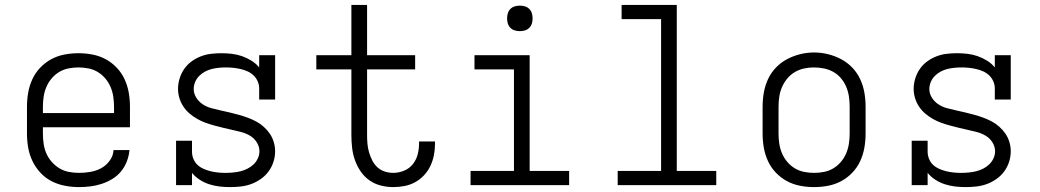

<svg xmlns="http://www.w3.org/2000/svg" viewBox="-20 -755 4240 783"><path d="M302 8Q273 8 244.5 2.5Q216 -3 190.5 -16Q165 -29 145 -50.5Q125 -72 112.5 -98Q100 -124 95 -152.5Q90 -181 90 -210V-320Q90 -349 95 -377.5Q100 -406 112 -432Q124 -458 144 -479Q164 -500 189 -513.5Q214 -527 242.5 -532.5Q271 -538 300 -538Q329 -538 357.5 -532.5Q386 -527 411 -513.5Q436 -500 456 -479Q476 -458 488 -432Q500 -406 505 -377.5Q510 -349 510 -320V-236H155V-210Q155 -189 158 -168.5Q161 -148 169 -129.5Q177 -111 191 -95Q205 -79 222.5 -68.5Q240 -58 260.5 -54Q281 -50 302 -50Q325 -50 348.5 -54Q372 -58 392.5 -69Q413 -80 427.5 -100Q442 -120 443 -143H508Q506 -120 497.5 -97.5Q489 -75 474 -56.5Q459 -38 438.5 -25.5Q418 -13 395.5 -5.5Q373 2 349.5 5Q326 8 302 8ZM155 -294H445V-320Q445 -340 442 -360.5Q439 -381 431 -400Q423 -419 409.5 -435Q396 -451 378.5 -461.5Q361 -472 340.5 -476Q320 -480 300 -480Q280 -480 259.5 -476Q239 -472 221.5 -461.5Q204 -451 190.5 -435Q177 -419 169 -400Q161 -381 158 -360.5Q155 -340 155 -320Z M918 8Q896 8 875 5.5Q854 3 833.5 -3.5Q813 -10 794.5 -22Q776 -34 763 -50V0H698V-181H763V-136Q763 -121 769 -106.5Q775 -92 786 -82Q797 -72 811 -66Q825 -60 839.5 -56.5Q854 -53 869 -51.5Q884 -50 899 -50Q899 -50 899.5 -50Q900 -50 900 -50Q915 -50 930.5 -51.5Q946 -53 960.5 -56.5Q975 -60 989 -67Q1003 -74 1014 -84.5Q1025 -95 1031.5 -109Q1038 -123 1038 -138Q1038 -157 1027.5 -174Q1017 -191 1000.5 -201Q984 -211 965.5 -216Q947 -221 928.5 -225Q910 -229 891.5 -233.5Q873 -238 854.5 -243Q836 -248 818 -254.5Q800 -261 783.5 -270.5Q767 -280 752.5 -292.5Q738 -305 727.5 -321Q717 -337 711.5 -355.5Q706 -374 706 -393Q706 -414 712.5 -435Q719 -456 731 -473.5Q743 -491 760.5 -504Q778 -517 798.5 -525Q819 -533 840.5 -535.5Q862 -538 883 -538Q904 -538 925.5 -535.5Q947 -533 967 -526Q987 -519 1005.5 -507.5Q1024 -496 1037 -480V-530H1102V-349H1037V-394Q1037 -409 1031 -423Q1025 -437 1014 -447.5Q1003 -458 989.5 -464Q976 -470 961 -473.5Q946 -477 931 -478.5Q916 -480 901 -480Q887 -480 872 -478.5Q857 -477 843 -473.5Q829 -470 816 -463Q803 -456 792.5 -445.5Q782 -435 776 -421Q770 -407 770 -392Q770 -373 780.5 -356.5Q791 -340 807 -329.5Q823 -319 841.5 -314Q860 -309 878.5 -305Q897 -301 916 -296.5Q935 -292 953 -287Q971 -282 989 -275.5Q1007 -269 1024 -260Q1041 -251 1055.5 -238Q1070 -225 1080.5 -209.5Q1091 -194 1096.5 -175.5Q1102 -157 1102 -138Q1102 -116 1095 -94.5Q1088 -73 1075 -55.5Q1062 -38 1043.5 -25Q1025 -12 1004.5 -4.5Q984 3 962 5.5Q940 8 918 8Z M1584 8Q1558 8 1532.5 1.5Q1507 -5 1486 -20Q1465 -35 1450.5 -56.5Q1436 -78 1427.5 -102Q1419 -126 1416 -152Q1413 -178 1413 -203V-472H1270V-530H1413V-735H1477V-530H1673V-472H1477V-203Q1477 -186 1478.5 -168.5Q1480 -151 1485 -134Q1490 -117 1498 -101Q1506 -85 1519 -73Q1532 -61 1549 -55.5Q1566 -50 1584 -50Q1606 -50 1628 -59Q1650 -68 1664 -86Q1678 -104 1683.5 -126Q1689 -148 1689 -171Q1689 -173 1689 -174.5Q1689 -176 1689 -178H1754Q1754 -176 1754 -173.5Q1754 -171 1754 -168Q1754 -145 1749.5 -122Q1745 -99 1735 -78Q1725 -57 1709 -40Q1693 -23 1673 -12Q1653 -1 1630 3.5Q1607 8 1584 8Z M1899 0V-58H2076V-472H1915V-530H2140V-58H2301V0ZM2100 -628Q2089 -628 2079 -631Q2069 -634 2061.5 -641.5Q2054 -649 2051 -659Q2048 -669 2048 -680Q2048 -691 2051 -701Q2054 -711 2061.5 -718.5Q2069 -726 2079 -729Q2089 -732 2100 -732Q2111 -732 2121 -729Q2131 -726 2138.5 -718.5Q2146 -711 2149 -701Q2152 -691 2152 -680Q2152 -669 2149 -659Q2146 -649 2138.5 -641.5Q2131 -634 2121 -631Q2111 -628 2100 -628Z M2499 0V-58H2676V-677H2515V-735H2740V-58H2901V0Z M3300 8Q3271 8 3242.5 2.5Q3214 -3 3189 -16.5Q3164 -30 3144 -51Q3124 -72 3112 -98Q3100 -124 3095 -152.5Q3090 -181 3090 -210V-320Q3090 -349 3095 -377.5Q3100 -406 3112 -432Q3124 -458 3144 -479Q3164 -500 3189.5 -513.5Q3215 -527 3243 -534Q3271 -541 3300 -541Q3329 -541 3357 -534Q3385 -527 3410.5 -513.5Q3436 -500 3456 -479Q3476 -458 3488 -432Q3500 -406 3505 -377.5Q3510 -349 3510 -320V-210Q3510 -181 3505 -152.5Q3500 -124 3488 -98Q3476 -72 3456 -51Q3436 -30 3411 -16.5Q3386 -3 3357.5 2.5Q3329 8 3300 8ZM3300 -50Q3320 -50 3340.5 -54Q3361 -58 3378.5 -68.5Q3396 -79 3409.5 -95Q3423 -111 3431 -130Q3439 -149 3442 -169.5Q3445 -190 3445 -210V-320Q3445 -341 3442 -361.5Q3439 -382 3431 -401Q3423 -420 3409.5 -436Q3396 -452 3378 -462Q3360 -472 3339.5 -476Q3319 -480 3298 -480Q3278 -480 3258 -475.5Q3238 -471 3220.5 -460.5Q3203 -450 3190 -434Q3177 -418 3169 -399.5Q3161 -381 3158 -360.5Q3155 -340 3155 -320V-210Q3155 -190 3158 -169.5Q3161 -149 3169 -130Q3177 -111 3190.5 -95Q3204 -79 3221.5 -68.5Q3239 -58 3259.5 -54Q3280 -50 3300 -50Z M3918 8Q3896 8 3875 5.5Q3854 3 3833.5 -3.5Q3813 -10 3794.5 -22Q3776 -34 3763 -50V0H3698V-181H3763V-136Q3763 -121 3769 -106.5Q3775 -92 3786 -82Q3797 -72 3811 -66Q3825 -60 3839.5 -56.5Q3854 -53 3869 -51.5Q3884 -50 3899 -50Q3899 -50 3899.5 -50Q3900 -50 3900 -50Q3915 -50 3930.5 -51.5Q3946 -53 3960.5 -56.5Q3975 -60 3989 -67Q4003 -74 4014 -84.5Q4025 -95 4031.5 -109Q4038 -123 4038 -138Q4038 -157 4027.5 -174Q4017 -191 4000.5 -201Q3984 -211 3965.5 -216Q3947 -221 3928.5 -225Q3910 -229 3891.5 -233.5Q3873 -238 3854.5 -243Q3836 -248 3818 -254.5Q3800 -261 3783.5 -270.5Q3767 -280 3752.5 -292.5Q3738 -305 3727.5 -321Q3717 -337 3711.5 -355.5Q3706 -374 3706 -393Q3706 -414 3712.5 -435Q3719 -456 3731 -473.5Q3743 -491 3760.5 -504Q3778 -517 3798.5 -525Q3819 -533 3840.5 -535.5Q3862 -538 3883 -538Q3904 -538 3925.5 -535.5Q3947 -533 3967 -526Q3987 -519 4005.5 -507.5Q4024 -496 4037 -480V-530H4102V-349H4037V-394Q4037 -409 4031 -423Q4025 -437 4014 -447.5Q4003 -458 3989.5 -464Q3976 -470 3961 -473.5Q3946 -477 3931 -478.5Q3916 -480 3901 -480Q3887 -480 3872 -478.5Q3857 -477 3843 -473.5Q3829 -470 3816 -463Q3803 -456 3792.5 -445.5Q3782 -435 3776 -421Q3770 -407 3770 -392Q3770 -373 3780.5 -356.5Q3791 -340 3807 -329.5Q3823 -319 3841.5 -314Q3860 -309 3878.5 -305Q3897 -301 3916 -296.5Q3935 -292 3953 -287Q3971 -282 3989 -275.5Q4007 -269 4024 -260Q4041 -251 4055.5 -238Q4070 -225 4080.5 -209.5Q4091 -194 4096.5 -175.5Q4102 -157 4102 -138Q4102 -116 4095 -94.5Q4088 -73 4075 -55.5Q4062 -38 4043.5 -25Q4025 -12 4004.5 -4.5Q3984 3 3962 5.5Q3940 8 3918 8Z"/></svg>

Font: Iosevka Slab Light Extended
Style: Regular
Weight: 300
Width: 7
Monospace: yes
Designer: Belleve Invis
Foundry: Belleve Invis
Version: Version 11.1.0; ttfautohint (v1.8.3)